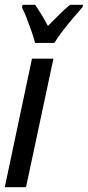

<svg xmlns="http://www.w3.org/2000/svg" viewBox="-22 -785 368 805"><path d="M-2 0 112 -539H202L87 0ZM125 -605Q121 -623 111 -651.5Q101 -680 90 -708.5Q79 -737 70 -754L73 -765H125Q135 -751 149 -728.5Q163 -706 179 -676Q205 -703 228.5 -726Q252 -749 272 -765H326L324 -755Q309 -738 285 -710Q261 -682 239 -653Q217 -624 206 -605Z"/></svg>

Font: Noto Sans ExtraCondensed Medium
Style: Italic
Weight: 500
Width: 2
Italic angle: -12°
Designer: Monotype Design Team
Foundry: Monotype Imaging Inc.
Version: Version 2.013; ttfautohint (v1.8.4.7-5d5b)